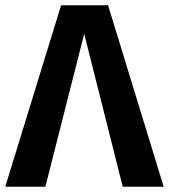

<svg xmlns="http://www.w3.org/2000/svg" viewBox="-29 -712 644 732"><path d="M383 -692 595 0H439L292 -583L144 0H-9L204 -692Z"/></svg>

Font: FiraGO SemiBold
Style: Regular
Weight: 600
Designer: bBox Type
Foundry: bBox Type GmbH
Version: Version 1.001;PS 001.001;hotconv 1.0.88;makeotf.lib2.5.64775